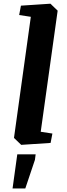

<svg xmlns="http://www.w3.org/2000/svg" viewBox="-20 -783 365 1052"><path d="M94.7 -752 256.3 -762.7 295.9 -724.6 203.1 -61 267.1 -51.3 257.3 0 96.2 10.7 56.6 -27.3 148.9 -690.9 85 -700.7ZM74.7 62.5H175.3L171.4 92.8L118.7 249.5H48.8Z"/></svg>

Font: NoticiaText-BoldItalic
Style: Bold Italic
Weight: 700
Italic angle: -8°
Designer: JM Sole
Foundry: JM Sole
Version: Version 1.003